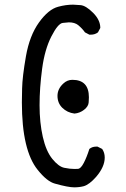

<svg xmlns="http://www.w3.org/2000/svg" viewBox="-20 -811 540 825"><path d="M299 -6Q273 -6 216 -22Q182 -31 142 -81Q74 -165 74 -371Q74 -381 75 -431Q76 -481 91.5 -569.5Q107 -658 147.5 -714.5Q188 -771 230 -782Q263 -791 294 -791Q303 -791 326 -789Q349 -787 380 -756Q411 -725 411 -691L401 -672Q388 -662 370 -662H364L345 -672Q334 -688 316 -703Q301 -715 276 -715Q270 -715 249.5 -712.5Q229 -710 200.5 -654Q172 -598 161 -515.5Q150 -433 150 -359Q150 -284 164 -222.5Q178 -161 205 -128Q232 -95 256 -90Q280 -85 300 -85Q303 -85 315 -85.5Q327 -86 340 -111Q353 -136 364 -171Q376 -181 393 -181H399L419 -171Q430 -155 430 -134Q430 -94 393 -51Q364 -18 340 -11Q321 -6 299 -6ZM300 -323Q269 -327 248 -347.5Q227 -368 227 -399Q227 -429 252 -452Q269 -468 291 -468Q362 -468 362 -393Q362 -388 361 -371Q360 -354 341.5 -339.5Q323 -325 300 -323Z"/></svg>

Font: Xiaolai SC
Style: Regular
Weight: 400
Designer: Nozomi Seto 瀬戸のぞみ
Version: Version 3.11;December 4, 2020;FontCreator 13.0.0.2613 64-bit